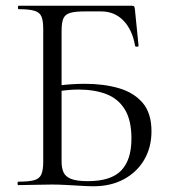

<svg xmlns="http://www.w3.org/2000/svg" viewBox="-20 -645 598 669"><path d="M305.8 4Q289.6 4 263.9 2.5Q238.2 1 211 -0.5Q183.8 -2 161.6 -2Q128.8 -2 98.3 -1Q67.8 0 43.4 0Q41.2 0 41.2 -6Q41.2 -12 43.4 -12Q80 -12 98.6 -17Q117.2 -22 123.9 -37Q130.6 -52 130.6 -81V-544Q130.6 -573 124.4 -587.5Q118.2 -602 100 -607.5Q81.8 -613 45.2 -613Q42.4 -613 42.4 -619Q42.4 -625 45.2 -625H438.6Q445.4 -625 447.3 -622.6Q449.2 -620.2 450 -612.8L462.8 -485.6Q462.8 -482.6 457.8 -482.2Q452.8 -481.8 450.8 -484.8Q441.4 -540.6 410.4 -572.9Q379.4 -605.2 332.4 -605.2H275.2Q241.4 -605.2 224.2 -600Q207 -594.8 200.8 -580.5Q194.6 -566.2 194.6 -538V-81Q194.6 -60 201.2 -44.9Q207.8 -29.8 227.3 -21.8Q246.8 -13.8 286 -13.8Q366.8 -13.8 402.4 -51Q438 -88.2 438 -161.8Q438 -226.4 414.9 -263.8Q391.8 -301.2 350.4 -317.1Q309 -333 252.4 -333Q233 -333 211.6 -330.7Q190.2 -328.4 167.6 -325.6L165.6 -344.6Q193.6 -348.8 221.3 -350.9Q249 -353 275.4 -353Q341.8 -353 394.2 -337.7Q446.6 -322.4 477.2 -286.5Q507.8 -250.6 507.8 -187.6Q507.8 -131.4 482.4 -88.2Q457 -45 411.6 -20.5Q366.2 4 305.8 4Z"/></svg>

Font: Cormorant Infant Light
Style: Regular
Weight: 300
Designer: Christian Thalmann (Catharsis Fonts)
Foundry: Catharsis Fonts
Version: Version 4.001